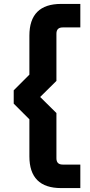

<svg xmlns="http://www.w3.org/2000/svg" viewBox="-20 -780 460 980"><path d="M50 -251V-319L130 -399V-598Q130 -760 292 -760H390V-640H300Q268 -640 268 -608V-367L185 -285L268 -203V28Q268 60 300 60H390V180H292Q130 180 130 18V-171Z"/></svg>

Font: Oxanium ExtraLight
Style: Bold
Weight: 700
Version: Version 2.000